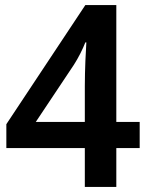

<svg xmlns="http://www.w3.org/2000/svg" viewBox="-20 -736 591 756"><path d="M314 -153V0H438V-153H530V-256H438V-716H316L5 -247V-153ZM314 -256H121L271 -481C289 -509 306 -543 316 -569H320C318 -540 314 -462 314 -397Z"/></svg>

Font: Noto Sans Gurmukhi SemiBold
Style: Regular
Weight: 600
Designer: Jelle Bosma - Monotype Design Team
Foundry: Monotype Imaging Inc.
Version: Version 2.004